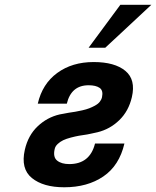

<svg xmlns="http://www.w3.org/2000/svg" viewBox="-20 -773 654 804"><path d="M613.8 -752.9 420.9 -573.2H351.1L483.9 -752.9ZM351.1 -416Q278.3 -416 259.8 -338.9H138.2Q157.2 -421.9 219.7 -467.5Q282.2 -513.2 372.1 -513.2Q460.4 -513.2 504.9 -476.3Q549.3 -439.5 532.2 -366.2Q518.6 -307.6 479.5 -269.8Q440.4 -231.9 388.2 -219.2Q372.1 -215.3 359.4 -212.9Q346.7 -210.4 345.2 -210Q324.7 -207 310.5 -204.6Q296.4 -202.1 276.9 -197Q257.3 -191.9 244.6 -185.8Q231.9 -179.7 221.7 -170.2Q211.4 -160.6 209 -148.9Q201.2 -115.2 219.2 -100.6Q237.3 -85.9 270 -85.9Q356.4 -85.9 377.9 -171.9H501Q479.5 -79.6 412.8 -34.2Q346.2 11.2 249 11.2Q161.1 11.2 113.5 -27.6Q65.9 -66.4 84 -146Q97.7 -206.1 137.5 -243.9Q177.2 -281.7 230 -293.9Q234.4 -294.4 247.6 -297.1Q260.7 -299.8 267.1 -300.8Q284.2 -303.2 295.7 -305.2Q307.1 -307.1 324.5 -311Q341.8 -314.9 353.8 -319.6Q365.7 -324.2 377.9 -330.8Q390.1 -337.4 397.5 -346.4Q404.8 -355.5 407.2 -366.2Q413.1 -394 397.2 -405Q381.3 -416 351.1 -416Z"/></svg>

Font: Perun
Style: Bold Italic
Weight: 700
Italic angle: -12°
Foundry: Copyright (c) Stefan Peev, Context Ltd, 2016
Version: Version 001.000